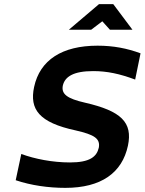

<svg xmlns="http://www.w3.org/2000/svg" viewBox="-20 -900 700 929"><path d="M634 -515 660 -642C595 -666 529 -679 452 -679C281 -679 173 -610 145 -479C122 -371 169 -307 346 -269C438 -248 466 -229 458 -185C448 -142 415 -114 319 -114C234 -114 148 -131 83 -155L56 -28C130 -3 214 9 296 9C470 9 571 -64 599 -195C623 -308 566 -363 392 -403C304 -423 276 -445 284 -486C294 -529 335 -556 431 -556C498 -556 559 -543 634 -515ZM313 -756H421L475 -797L512 -756H621L528 -880H459Z"/></svg>

Font: LT Wave Mono Bold
Style: Italic
Weight: 700
Designer: Daniel Lyons
Version: Version 2.5 (Glyphs App)